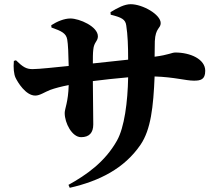

<svg xmlns="http://www.w3.org/2000/svg" viewBox="-20 -827 1040 914"><path d="M46 -537C43 -504 46 -474 54 -457C64 -436 102 -372 148 -372C170 -372 193 -389 219 -399C241 -407 271 -415 307 -422C305 -341 288 -310 288 -289C288 -241 323 -174 366 -174C405 -174 424 -195 424 -235L422 -441C469 -447 532 -454 590 -459C588 -341 572 -220 537 -158C480 -56 391 6 306 53L312 67C453 35 572 -25 649 -138C698 -210 710 -317 716 -463C810 -460 864 -443 903 -443C935 -443 957 -448 957 -490C957 -546 885 -577 815 -577C797 -577 785 -566 716 -557L717 -631C720 -695 745 -691 745 -717C745 -758 659 -807 602 -807C573 -807 540 -790 506 -769L507 -757C559 -744 577 -735 581 -706C588 -660 590 -609 590 -543L422 -525C422 -550 422 -574 424 -590C427 -627 446 -630 446 -654C446 -701 358 -739 315 -739C286 -739 252 -725 224 -707L225 -696C274 -679 295 -668 300 -639C304 -617 306 -570 307 -513C246 -507 166 -498 135 -498C105 -498 89 -508 56 -540Z"/></svg>

Font: Noto Serif CJK SC Black
Style: Regular
Weight: 900
Designer: Ryoko NISHIZUKA 西塚涼子 (kana & ideographs); Frank Grießhammer (Latin, Greek & Cyrillic); Wenlong ZHANG 张文龙 (bopomofo); San
Foundry: Adobe
Version: Version 2.001;hotconv 1.1.0;makeotfexe 2.6.0